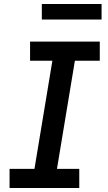

<svg xmlns="http://www.w3.org/2000/svg" viewBox="-20 -944 540 964"><path d="M28 0V-96H153L243 -639H131V-735H481V-639H356L266 -96H378V0ZM190 -846V-924H490V-846Z"/></svg>

Font: Iosevka Slab Oblique
Style: Bold
Weight: 700
Italic angle: -9°
Monospace: yes
Designer: Belleve Invis
Foundry: Belleve Invis
Version: Version 11.1.1; ttfautohint (v1.8.3)